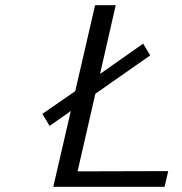

<svg xmlns="http://www.w3.org/2000/svg" viewBox="-20 -715 696 735"><path d="M142 -279 268 -366 344 -695H423L363 -432L528 -548L555 -503L345 -356L277 -59L624 -60L610 0H184L251 -290L170 -233Z"/></svg>

Font: Coval
Style: ExtraLight Italic
Weight: 200
Foundry: Context Ltd
Version: Version 001.000